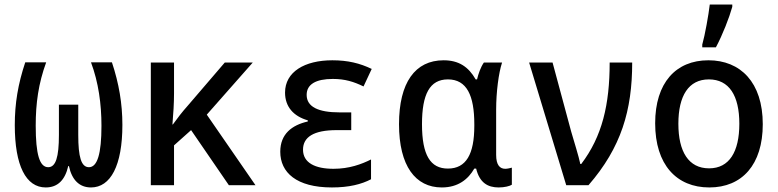

<svg xmlns="http://www.w3.org/2000/svg" viewBox="-20 -814 3418 844"><path d="M181 10C234 10 266 -23 280 -84H283C296 -23 329 10 380 10C466 10 518 -86 518 -265C518 -358 503 -447 472 -540H380C413 -452 426 -356 426 -261C426 -138 408 -79 371 -79C337 -79 324 -124 324 -221V-354H239V-221C239 -123 225 -79 192 -79C154 -79 137 -135 137 -262C137 -360 149 -447 183 -540H91C59 -444 45 -359 45 -264C45 -86 94 10 181 10Z M643 0H745V-175L820 -242L986 0H1103L889 -310L1091 -539H968L805 -349C780 -321 761 -296 740 -267H738C742 -313 745 -361 745 -404V-539H643Z M1439 10C1514 10 1569 -4 1611 -26V-113C1569 -92 1515 -72 1446 -72C1366 -72 1312 -98 1312 -156C1312 -211 1358 -242 1460 -242H1524V-320H1472C1380 -320 1328 -344 1328 -397C1328 -443 1368 -467 1443 -467C1496 -467 1535 -455 1578 -434L1614 -511C1562 -536 1509 -549 1441 -549C1319 -549 1233 -498 1233 -407C1233 -345 1270 -303 1333 -285V-280C1263 -264 1212 -225 1212 -147C1212 -56 1283 10 1439 10Z M1922 10C1994 10 2038 -26 2065 -73H2073C2088 -11 2124 10 2172 10C2198 10 2221 4 2230 -2V-77C2223 -75 2210 -72 2201 -72C2177 -72 2161 -89 2161 -133V-333C2161 -409 2172 -494 2187 -539H2107C2093 -519 2083 -490 2077 -465H2071C2039 -521 1996 -549 1930 -549C1805 -549 1734 -451 1734 -268C1734 -85 1806 10 1922 10ZM1949 -73C1872 -73 1835 -132 1835 -268C1835 -400 1869 -465 1949 -465C2032 -465 2065 -394 2065 -268V-261C2065 -136 2029 -73 1949 -73Z M2469 0H2567C2711 -166 2759 -329 2759 -539H2660C2660 -354 2627 -214 2535 -93H2531C2524 -127 2504 -190 2491 -235L2409 -539H2306Z M3067 -618V-606H3127C3156 -660 3186 -737 3199 -784V-794H3100C3095 -750 3079 -660 3067 -618ZM3098 10C3242 10 3333 -90 3333 -268C3333 -452 3235 -549 3094 -549C2951 -549 2860 -450 2860 -272C2860 -90 2954 10 3098 10ZM3097 -74C3007 -74 2962 -147 2962 -270C2962 -393 3007 -465 3096 -465C3185 -465 3230 -394 3230 -270C3230 -147 3186 -74 3097 -74Z"/></svg>

Font: Noto Sans Mono SemiCondensed Medium
Style: Regular
Weight: 500
Width: 4
Designer: Monotype Design Team
Foundry: Monotype Imaging Inc.
Version: Version 2.014